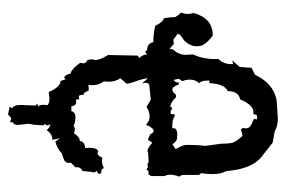

<svg xmlns="http://www.w3.org/2000/svg" viewBox="-138 -488 720 484"><g transform="rotate(90 222.0 -246.0)"><path d="M356 -328.6Q345.2 -347.7 345.2 -356Q345.2 -384.8 347.7 -403.8L342.3 -443.4Q342.3 -462.4 339.8 -471.9Q337.4 -481.4 322.8 -497.1Q315.9 -497.1 306.6 -493.2L302.2 -498.5L303.7 -504.4Q303.7 -511.7 300 -515.1Q296.4 -518.6 292 -520.8Q287.6 -522.9 283.7 -524.2Q279.8 -525.4 279.8 -528.3L281.2 -534.2L270.5 -533.7L267.1 -524.4L262.2 -524.9Q244.6 -524.9 230.5 -491.2Q210.4 -488.3 209.5 -460Q191.4 -452.1 189.5 -413.6L183.1 -414.1V-410.6Q183.1 -392.6 189.9 -388.2Q180.7 -378.9 180.7 -364.7Q180.7 -355 184.6 -345.7L178.7 -336.9L181.2 -324.2Q186.5 -324.2 188.5 -336.9H192.9Q198.2 -320.3 206.1 -320.3Q211.9 -320.3 218.8 -329.6H225.6Q233.9 -318.8 248.5 -314.9L252.4 -320.3Q259.8 -315.9 263.7 -315.9Q268.1 -315.9 268.1 -321.3L267.6 -326.2H272.9Q281.2 -320.3 298.3 -320.3H303.7L303.2 -323.7Q303.2 -332.5 318.8 -333L330.1 -332Q335 -332 343.8 -320.8ZM245.1 -6.3Q238.8 -10.7 227.5 -10.7L211.9 -8.8Q199.2 -38.6 184.1 -38.6L179.7 -51.8L175.8 -47.4Q168 -50.3 165.5 -64L159.7 -65.9Q147.5 -74.2 138.2 -88.4L139.6 -94.7Q139.6 -103.5 130.9 -106.9L129.4 -118.2L131.3 -126Q131.3 -138.2 118.7 -158.2L120.1 -232.9L126 -237.3Q117.2 -246.6 117.2 -256.8L110.4 -251.5L106 -256.8Q93.8 -256.8 88.4 -265.6L86.4 -272.5Q66.4 -272.5 44.9 -277.3Q37.1 -295.4 25.9 -299.3Q23.4 -314.9 22.9 -328.1Q17.1 -337.9 11.7 -342.3Q15.1 -351.1 15.1 -359.4Q15.1 -366.7 12.7 -374Q19.5 -398.4 33.7 -410.6Q47.9 -422.4 69.3 -422.4Q85.4 -411.6 94.2 -396.5Q96.7 -389.2 96.7 -382.3Q96.7 -365.7 83 -351.1L67.4 -339.8L65.4 -333.5L80.6 -322.8L91.3 -324.2Q97.2 -317.4 104 -313.5V-320.8Q118.2 -336.9 118.2 -353L117.2 -372.6Q128.9 -397 128.9 -429.2V-437Q141.6 -449.2 141.6 -469.2V-473.6L132.3 -471.7L148.9 -490.2L150.9 -520L168.5 -528.8Q194.8 -584.5 249 -584.5L277.3 -586.4Q298.3 -586.4 311 -578.6L339.8 -573.2L370.1 -549.3Q406.2 -524.9 411.1 -457Q418.9 -443.4 418.9 -421.9Q418.9 -408.7 416.5 -393.1L420.9 -387.7V-345.2L425.3 -337.9Q420.4 -325.7 420.4 -314.9Q420.4 -306.6 423.8 -301.3V-267.6L419.9 -260.3H410.6Q409.7 -255.9 407.2 -255.9Q404.8 -255.9 400.9 -259.3Q398.4 -257.8 396 -257.8Q392.1 -257.8 388.2 -260.7L363.8 -259.3Q362.8 -257.8 360.4 -257.8Q354 -257.8 339.8 -270L332.5 -258.8L318.8 -264.2Q314.9 -273.4 310.1 -273.4Q302.7 -273.4 294.4 -253.9Q285.6 -263.2 273.9 -263.2Q262.2 -263.2 249.5 -255.4L231.4 -266.1L199.2 -262.7Q188.5 -262.7 188.5 -252.9L190.4 -244.1L177.2 -258.8Q177.7 -250 182.4 -235.8Q187 -221.7 189 -216.1Q190.9 -210.4 190.9 -205.1L177.2 -189.5Q186 -177.2 186 -159.2L185.1 -147.5Q194.8 -135.3 194.8 -119.1L193.8 -108.9L207.5 -109.9L214.8 -97.2H219.2V-92.3Q219.2 -84.5 224.6 -84.5L230 -85.9L231.4 -77.1L237.3 -78.1Q246.6 -78.1 248 -65.9H260.3Q262.7 -76.2 275.4 -76.2Q288.1 -76.2 297.9 -71.3Q300.8 -74.7 306.2 -74.7Q310.5 -74.7 315.9 -72.3Q324.2 -86.4 335.4 -87.4Q336.9 -99.6 353 -100.6Q352.5 -106 352.5 -110.4Q352.5 -131.8 362.3 -133.8Q364.3 -131.8 366.7 -131.8Q372.1 -131.8 377.4 -144Q381.8 -143.1 385.7 -143.1Q395.5 -143.1 404.3 -148.4V-147.5Q404.3 -141.1 415.5 -141.1Q418.5 -138.7 418.5 -136.2Q418.5 -134.3 416.5 -132.8L410.6 -129.4Q414.6 -126.5 414.6 -122.1Q414.6 -119.6 413.1 -116.2L411.1 -94.2Q401.4 -89.4 401.4 -80.1L401.9 -76.2L390.1 -64.9L390.6 -59.1Q390.6 -48.8 377.4 -45.4L366.2 -41.5Q355 -30.3 336.9 -25.4L328.6 -37.1L332.5 -18.1Q317.4 -18.1 308.1 -3.4Q302.7 -10.7 293.9 -13.2L296.4 -3.4L292 1L295.9 3.4L294.9 25.4L292 41.5L294.9 68.4Q294.9 79.1 288.1 82V88.9L278.3 85.4L268.1 93.8L248.5 89.4L253.4 83.5Q244.6 80.6 244.6 61.5L246.1 24.4L241.2 20.5L249 17.6Q244.1 15.6 244.1 3.9Z"/></g></svg>

Font: Truetypewriter PolyglOTT
Style: Regular
Weight: 400
Designer: Sergey Beatoff a.k.a. Sam_T
Version: Version 3.76